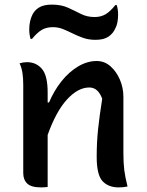

<svg xmlns="http://www.w3.org/2000/svg" viewBox="-20 -810 640 834"><path d="M187 2Q179 3 172.5 3.5Q166 4 158 4Q116 4 98.5 -12.5Q81 -29 81 -58V-441Q81 -471 77.5 -493.5Q74 -516 65 -535Q82 -540 97 -540Q137 -540 162 -511Q187 -482 187 -408V-365H193Q215 -417 247.5 -457.5Q280 -498 319.5 -521.5Q359 -545 400 -545Q434 -545 460 -522Q486 -499 501 -463.5Q516 -428 516 -390V-144Q516 -101 520 -70Q524 -39 534 0Q517 4 495 4Q451 4 425.5 -23Q400 -50 400 -129Q400 -191 406 -248.5Q412 -306 424 -381Q406 -430 368 -430Q319 -430 271.5 -378.5Q224 -327 187 -224ZM391 -736Q418 -736 438.5 -748Q459 -760 481 -788H487Q493 -769 493 -747Q493 -728 490 -713Q487 -698 482 -689Q472 -665 451.5 -651Q431 -637 395 -637Q365 -637 341 -645.5Q317 -654 296 -664.5Q275 -675 254 -683.5Q233 -692 209 -692Q182 -692 162 -680.5Q142 -669 119 -641H113Q110 -650 108.5 -661Q107 -672 107 -681Q107 -701 110.5 -716Q114 -731 118 -740Q127 -763 148 -776.5Q169 -790 205 -790Q246 -790 275.5 -776.5Q305 -763 331.5 -749.5Q358 -736 391 -736Z"/></svg>

Font: Recursive Sn Csl St Med
Style: Regular
Weight: 500
Version: Version 1.079;hotconv 1.0.112;makeotfexe 2.5.65598; ttfautoh